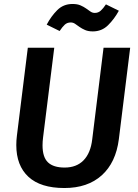

<svg xmlns="http://www.w3.org/2000/svg" viewBox="-20 -931 695 966"><path d="M635 -691 578 -231Q563 -113 492 -49Q421 15 304 15Q184 15 123 -41.5Q62 -98 62 -201Q62 -224 65 -248L120 -691H253L197 -242Q194 -219 194 -200Q194 -140 221.5 -114Q249 -88 305 -88Q365 -88 400.5 -124.5Q436 -161 444 -230L501 -691ZM447 -773Q424 -773 408 -780Q392 -787 380 -795.5Q368 -804 358 -811Q348 -818 336 -818Q318 -818 306 -807Q294 -796 280 -775L215 -807Q237 -849 268 -880Q299 -911 345 -911Q369 -911 385 -904Q401 -897 413 -888.5Q425 -880 435 -873Q445 -866 457 -866Q474 -866 486.5 -877Q499 -888 513 -909L578 -877Q555 -835 523.5 -804Q492 -773 447 -773Z"/></svg>

Font: Xgbmvzvtohvqztyvzapvmeyoton
Style: Regular
Weight: 500
Italic angle: -8°
Designer: Carrois Corporate & Edenspiekermann
Foundry: Carrois Corporate GbR & Edenspiekermann AG
Version: Version 2.001